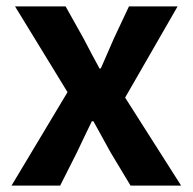

<svg xmlns="http://www.w3.org/2000/svg" viewBox="-20 -580 602 600"><path d="M168 0 220 -103C236 -136 251 -169 267 -201H272C290 -169 308 -135 326 -103L388 0H546L371 -275L535 -560H383L336 -460C323 -429 308 -397 295 -366H291C274 -397 257 -429 241 -460L185 -560H27L191 -292L16 0Z"/></svg>

Font: Kinto Sans
Style: Bold
Weight: 700
Designer: Authors: Ryoko NISHIZUKA  (kana & ideographs); Paul D. Hunt (Latin, Greek & Cyrillic); Wenlong ZHANG  (bopomofo); Sandol
Foundry: Adobe Systems Incorporated, ookami Inc.
Version: Version 0.001